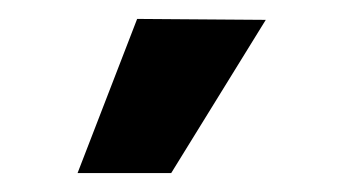

<svg xmlns="http://www.w3.org/2000/svg" viewBox="-20 -721 361 203"><path d="M62 -538 125 -701 261 -700 161 -538Z"/></svg>

Font: Gemini
Style: Regular
Weight: 700
Designer: Pushpananda Ekanayake, Sol Matas, Kosala Senevirathne
Foundry: Mooniak
Version: Version 1.000;PS 1.0;hotconv 1.0.86;makeotf.lib2.5.63406